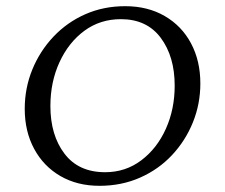

<svg xmlns="http://www.w3.org/2000/svg" viewBox="-20 -591 728 621"><path d="M302 10Q230 10 175.5 -21.5Q121 -53 90.5 -109.5Q60 -166 60 -239Q60 -306 84.5 -366Q109 -426 153 -472.5Q197 -519 256 -545Q315 -571 385 -571Q458 -571 513 -539Q568 -507 598 -450.5Q628 -394 628 -321Q628 -255 604 -195.5Q580 -136 536.5 -89.5Q493 -43 433 -16.5Q373 10 302 10ZM320 -34Q386 -34 437 -72.5Q488 -111 516.5 -174.5Q545 -238 545 -314Q545 -408 500 -468.5Q455 -529 371 -529Q304 -529 253 -491.5Q202 -454 172.5 -390Q143 -326 143 -248Q143 -154 188.5 -94Q234 -34 320 -34Z"/></svg>

Font: Spectral SC
Style: Italic
Weight: 400
Italic angle: -10°
Designer: Jean-Baptiste Levee
Foundry: Production Type
Version: Version 2.001